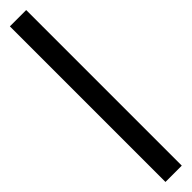

<svg xmlns="http://www.w3.org/2000/svg" viewBox="40 -123 541 541"><g transform="rotate(45 310.0 147.5)"><path d="M0 180V115H620V180Z"/></g></svg>

Font: Monaspace Radon
Style: Regular
Weight: 400
Designer: Riley Cran & the Lettermatic Team
Foundry: Lettermatic
Version: Version 1.000 (Monaspace Radon)